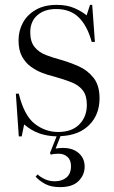

<svg xmlns="http://www.w3.org/2000/svg" viewBox="-20 -545 468 787"><path d="M227 222Q189 222 165 209Q141 196 126 179L134 170Q146 181 164 189.5Q182 198 205 198Q234 198 252.5 182.5Q271 167 271 136Q271 111 256.5 98Q242 85 220 85Q201 85 188 89L185 82L212 14Q173 13 140.5 1.5Q108 -10 79 -35L69 14H57L45 -161H57Q79 -71 122.5 -37.5Q166 -4 218 -4Q275 -4 305.5 -35.5Q336 -67 336 -115Q336 -153 319.5 -174.5Q303 -196 272.5 -208Q242 -220 199 -232Q177 -237 152.5 -246.5Q128 -256 106 -272Q84 -288 70 -314Q56 -340 56 -380Q56 -419 74 -452Q92 -485 127 -505Q162 -525 212 -525Q255 -525 285.5 -511.5Q316 -498 335 -482L349 -525H358L369 -373H356Q338 -439 303 -473.5Q268 -508 210 -508Q162 -508 133 -482.5Q104 -457 104 -413Q104 -374 122 -352Q140 -330 169.5 -319Q199 -308 232 -299Q267 -289 303 -273Q339 -257 363.5 -226Q388 -195 388 -142Q388 -75 345.5 -32.5Q303 10 228 13L208 64Q264 55 295.5 77Q327 99 327 138Q327 172 302 197Q277 222 227 222Z"/></svg>

Font: Literata 72pt Light
Style: Regular
Weight: 300
Designer: Latin by Veronika Burian and Jose Scaglione. Greek by Irene Vlachou. Cyrillic by Vera Evstafieva.
Foundry: TypeTogether
Version: Version 3.002